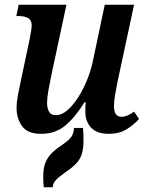

<svg xmlns="http://www.w3.org/2000/svg" viewBox="-20 -556 626 812"><path d="M154 10Q96 10 73 -23Q50 -56 50 -100Q50 -122 55.5 -152Q61 -182 68 -214L106 -393Q109 -409 111.5 -425Q114 -441 114 -449Q114 -471 99 -479.5Q84 -488 61 -488H49L59 -536H261L197 -237Q190 -204 184.5 -172.5Q179 -141 179 -120Q179 -100 187 -84.5Q195 -69 217 -69Q240 -69 263.5 -88.5Q287 -108 308.5 -141Q330 -174 346.5 -213.5Q363 -253 372 -294L423 -536H547L477 -210Q471 -180 466.5 -153.5Q462 -127 462 -107Q462 -62 494 -62Q518 -62 547 -84L568 -53Q546 -28 515 -9Q484 10 440 10Q390 10 365.5 -16Q341 -42 341 -82Q341 -91 341 -101.5Q341 -112 343 -123H337Q298 -60 256 -25Q214 10 154 10ZM165 236Q161 194 164.5 162.5Q168 131 186.5 106Q205 81 244 56Q270 38 281 23.5Q292 9 293 -15H331Q335 36 331.5 69Q328 102 311 125Q294 148 256 173Q225 195 214.5 207.5Q204 220 203 236Z"/></svg>

Font: Noto Serif SemiCondensed SemiBold
Style: Italic
Weight: 600
Width: 4
Italic angle: -12°
Designer: Monotype Design Team
Foundry: Monotype Imaging Inc.
Version: Version 2.014; ttfautohint (v1.8.4.7-5d5b)